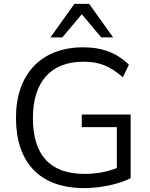

<svg xmlns="http://www.w3.org/2000/svg" viewBox="-20 -957 771 986"><path d="M412 9C499 9 593 -12 651 -42V-369H400V-304H580V-94C528 -74 474 -64 414 -64C233 -64 149 -165 149 -351C149 -535 240 -640 407 -640C494 -640 545 -617 611 -560L642 -625C582 -683 510 -714 407 -714C190 -714 62 -575 62 -352C62 -127 180 9 412 9ZM239 -765H300L400 -884L500 -765H561L438 -937H362Z"/></svg>

Font: Poppy and Pepper
Style: Regular
Weight: 400
Designer: Thy Ha
Foundry: Thy Ha
Version: Version 0.001;Glyphs 3.2 (3227)